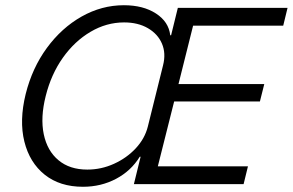

<svg xmlns="http://www.w3.org/2000/svg" viewBox="-20 -705 1121 735"><path d="M297.5 10Q209.2 10 151.2 -36.2Q93.3 -82.5 73.3 -162.9Q53.3 -243.3 78.3 -345Q103.3 -445 159.6 -521.7Q215.8 -598.3 292.5 -641.7Q369.2 -685 454.2 -685Q528.3 -685 577.1 -653.3Q625.8 -621.7 631.7 -570H635L660.8 -675H1080.8L1064.2 -606.7H719.2L663.3 -383.3H991.7L975 -316.7H646.7L584.2 -68.3H929.2L912.5 0H492.5L518.3 -105H515Q481.7 -50.8 424.2 -20.4Q366.7 10 297.5 10ZM314.2 -55.8Q367.5 -55.8 416.2 -77.9Q465 -100 499.6 -137.1Q534.2 -174.2 545.8 -220L604.2 -455Q615.8 -500.8 600 -537.9Q584.2 -575 546.2 -597.1Q508.3 -619.2 455 -619.2Q387.5 -619.2 326.7 -583.3Q265.8 -547.5 220.8 -484.2Q175.8 -420.8 155 -337.5Q134.2 -255 147.5 -191.2Q160.8 -127.5 203.8 -91.7Q246.7 -55.8 314.2 -55.8Z"/></svg>

Font: Funnel Sans Light Light
Style: Italic
Weight: 300
Italic angle: -14.036°
Version: Version 1.000